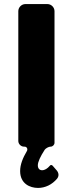

<svg xmlns="http://www.w3.org/2000/svg" viewBox="-20 -721 358 944"><path d="M225 94C213 108 200 116 187 116C175 116 166 108 166 92C166 75 178 49 200 15C205 8 220 0 228 0H229C239 0 248 -9 248 -19V-666C248 -685 232 -701 213 -701H105C86 -701 70 -685 70 -666V-28C70 -13 83 0 98 0H101C112 0 118 12 112 22C92 56 79 88 79 120C79 182 127 203 167 203C202 203 236 187 261 157C271 144 269 129 259 117L239 94C235 89 228 89 225 94Z"/></svg>

Font: Trueno
Style: RoundBd
Weight: 700
Designer: Julieta Ulanovsky, Jasper
Foundry: Julieta Ulanovsky, Cannot Into Space Fonts
Version: Version 3.001